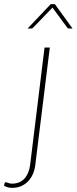

<svg xmlns="http://www.w3.org/2000/svg" viewBox="-104 -723 372 929"><path d="M137 -493 66.5 77Q63.5 100.5 54.5 120.5Q45.5 140.5 31.2 155Q17 169.5 -2.2 177.8Q-21.5 186 -44.5 186Q-57.5 186 -66.8 183.2Q-76 180.5 -84.5 175.5L-81.5 163Q-79.5 159 -76.8 158.8Q-74 158.5 -70.2 160Q-66.5 161.5 -60.5 163.5Q-54.5 165.5 -45.5 165.5Q-8 165.5 14 141.5Q36 117.5 41.5 77L111.5 -493ZM247 -585H229.5Q228 -585 225.5 -586Q223 -587 221 -590L153 -682L150 -686.5Q149 -685.5 148 -684.2Q147 -683 146 -682L57 -590Q53.5 -585 47 -585H29.5L141.5 -703H161.5Z"/></svg>

Font: Lato ExtraLight
Style: Italic
Weight: 275
Italic angle: -7°
Designer: Lukasz Dziedzic with Adam Twardoch and Botio Nikoltchev
Foundry: tyPoland Lukasz Dziedzic
Version: Version 2.015; 2015-08-06; http://www.latofonts.com/